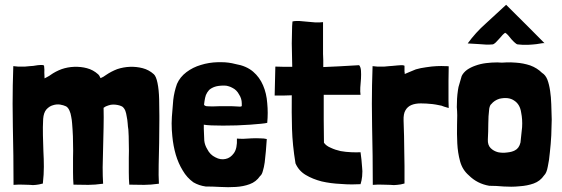

<svg xmlns="http://www.w3.org/2000/svg" viewBox="-20 -777 2371 810"><path d="M167 -470.7Q168 -482.4 166 -499Q166 -502 158.2 -502.9Q155.3 -502.9 152.3 -502.9Q146.5 -502.9 139.6 -502Q129.9 -501 120.1 -499Q110.4 -498 106.4 -498Q93.8 -497.1 85.9 -496.1Q78.1 -496.1 71.3 -496.1Q64.5 -496.1 55.7 -496.1Q47.9 -497.1 36.1 -498Q33.2 -417 33.2 -338.9Q33.2 -290 34.2 -243.2Q37.1 -120.1 37.1 2.9Q60.5 1 77.1 2Q92.8 2.9 106.4 2.9Q112.3 3.9 119.1 3.9Q126 3.9 131.8 2.9Q143.6 2 161.1 -2.9Q161.1 -3.9 161.1 -6.8Q165 -40 165 -73.2Q165 -106.4 163.1 -138.7Q162.1 -172.9 161.1 -206.1Q160.2 -240.2 162.1 -275.4Q164.1 -301.8 175.8 -315.4Q188.5 -329.1 203.1 -333Q217.8 -337.9 233.4 -335.9Q249 -333 256.8 -329.1Q257.8 -328.1 258.8 -328.1Q259.8 -328.1 260.7 -327.1Q268.6 -321.3 273.4 -309.6Q278.3 -298.8 280.3 -285.2Q283.2 -271.5 284.2 -256.8Q285.2 -242.2 286.1 -230.5Q288.1 -203.1 288.1 -171.9Q289.1 -140.6 288.1 -110.4Q288.1 -79.1 288.1 -49.8Q288.1 -21.5 290 2Q325.2 2 352.5 2.9Q379.9 2.9 415 -2Q413.1 -32.2 413.1 -71.3Q414.1 -111.3 415 -153.3Q416 -196.3 417 -239.3Q418 -283.2 417 -322.3Q425.8 -329.1 436.5 -332Q447.3 -335.9 457 -335.9Q467.8 -335.9 476.6 -334Q486.3 -332 492.2 -329.1Q493.2 -328.1 494.1 -328.1Q495.1 -328.1 496.1 -327.1Q503.9 -321.3 508.8 -309.6Q512.7 -298.8 514.6 -285.2Q517.6 -271.5 518.6 -256.8Q519.5 -242.2 521.5 -230.5Q523.4 -203.1 523.4 -171.9Q524.4 -140.6 523.4 -110.4Q523.4 -79.1 523.4 -49.8Q523.4 -21.5 525.4 2Q559.6 2 587.9 2.9Q615.2 2.9 650.4 -2Q648.4 -36.1 649.4 -81.1Q650.4 -126 651.4 -173.8Q652.3 -222.7 652.3 -270.5Q652.3 -279.3 652.3 -289.1Q652.3 -326.2 651.4 -358.4Q650.4 -398.4 644.5 -426.8Q638.7 -455.1 628.9 -463.9Q608.4 -482.4 582 -489.3Q555.7 -496.1 528.3 -495.1Q501 -494.1 474.6 -485.4Q449.2 -475.6 427.7 -460.9Q422.9 -457 416 -453.1Q409.2 -450.2 404.3 -447.3Q399.4 -459 393.6 -463.9Q373 -482.4 346.7 -489.3Q321.3 -496.1 293 -495.1Q265.6 -494.1 240.2 -485.4Q213.9 -475.6 193.4 -460.9Q188.5 -457 180.7 -453.1Q172.9 -449.2 168 -446.3Q167 -460 167 -470.7Z M872.1 -248Q893.6 -247.1 920.9 -247.1Q948.2 -247.1 978.5 -248Q1008.8 -249 1035.2 -251Q1061.5 -252.9 1081.1 -254.9Q1100.6 -256.8 1107.4 -258.8Q1109.4 -280.3 1109.4 -300.8Q1109.4 -321.3 1107.4 -341.8Q1104.5 -382.8 1089.8 -417Q1075.2 -451.2 1047.9 -474.6Q1019.5 -499 973.6 -506.8Q944.3 -514.6 914.1 -514.6Q911.1 -514.6 907.2 -514.6Q903.3 -514.6 899.4 -514.6Q861.3 -513.7 827.1 -502.9Q793.9 -493.2 766.6 -472.7Q739.3 -452.1 726.6 -422.9Q714.8 -389.6 710.9 -355.5Q708 -321.3 705.1 -284.2Q704.1 -270.5 704.1 -256.8Q704.1 -229.5 707 -202.1Q710.9 -161.1 721.7 -124Q732.4 -87.9 751 -57.6Q768.6 -27.3 795.9 -7.8Q819.3 5.9 847.7 9.8Q876 9.8 909.2 11.7Q925.8 12.7 942.4 12.7Q959 12.7 974.6 11.7Q1006.8 9.8 1033.2 0Q1060.5 -9.8 1077.1 -34.2Q1085 -40 1088.9 -55.7Q1093.8 -71.3 1096.7 -91.8Q1099.6 -114.3 1101.6 -138.7Q1103.5 -164.1 1105.5 -190.4Q1094.7 -193.4 1077.1 -193.4Q1060.5 -194.3 1042 -193.4Q1023.4 -192.4 1006.8 -191.4Q989.3 -191.4 979.5 -192.4Q981.4 -151.4 966.8 -130.9Q952.1 -110.4 931.6 -106.4Q910.2 -101.6 888.7 -113.3Q866.2 -124 854.5 -147.5Q843.8 -165 841.8 -183.6Q840.8 -203.1 839.8 -233.4Q839.8 -239.3 839.8 -251Q849.6 -249 872.1 -248ZM988.3 -378.9Q1000 -361.3 1000 -340.8Q1000 -333 1000 -330.1Q1000 -328.1 993.2 -327.1Q988.3 -327.1 975.6 -328.1Q962.9 -329.1 936.5 -329.1Q898.4 -329.1 878.9 -328.1Q859.4 -328.1 850.6 -329.1Q841.8 -331.1 840.8 -335.9Q840.8 -339.8 842.8 -350.6Q844.7 -364.3 848.6 -376Q853.5 -387.7 862.3 -397.5Q872.1 -406.2 886.7 -411.1Q901.4 -416 925.8 -416Q936.5 -416 944.3 -413.1Q952.1 -411.1 960.9 -406.2Q978.5 -397.5 988.3 -378.9Z M1308.6 -682.6Q1292 -683.6 1275.4 -685.5Q1257.8 -686.5 1242.2 -688.5Q1237.3 -688.5 1232.4 -688.5Q1222.7 -688.5 1213.9 -686.5Q1211.9 -668 1211.9 -643.6Q1210.9 -620.1 1210.9 -593.8Q1210.9 -568.4 1211.9 -543Q1212.9 -516.6 1212.9 -495.1Q1197.3 -495.1 1179.7 -495.1Q1162.1 -495.1 1141.6 -496.1Q1140.6 -455.1 1138.7 -374Q1160.2 -374 1177.7 -374Q1195.3 -374 1210.9 -375Q1210 -301.8 1211.9 -233.4Q1213.9 -165 1226.6 -87.9Q1240.2 -56.6 1269.5 -39.1Q1298.8 -21.5 1336.9 -11.7Q1375 -2.9 1418 -1Q1441.4 1 1464.8 1Q1483.4 1 1501 0Q1505.9 -14.6 1507.8 -33.2Q1508.8 -43.9 1508.8 -54.7Q1508.8 -61.5 1507.8 -69.3Q1506.8 -86.9 1504.9 -103.5Q1502.9 -121.1 1501 -134.8Q1484.4 -133.8 1461.9 -134.8Q1438.5 -135.7 1417 -139.6Q1394.5 -144.5 1376 -153.3Q1356.4 -161.1 1346.7 -174.8Q1345.7 -219.7 1345.7 -271.5Q1345.7 -323.2 1345.7 -377Q1397.5 -377 1501 -377Q1499 -389.6 1500 -408.2Q1502 -426.8 1502.9 -445.3Q1503.9 -462.9 1502.9 -478.5Q1502 -494.1 1495.1 -502Q1444.3 -499 1409.2 -497.1Q1375 -495.1 1343.8 -494.1Q1343.8 -508.8 1343.8 -523.4Q1342.8 -537.1 1342.8 -549.8Q1342.8 -594.7 1342.8 -683.6Q1326.2 -681.6 1308.6 -682.6Z M1686.5 -474.6Q1686.5 -477.5 1686.5 -480.5Q1686.5 -483.4 1686.5 -487.3Q1686.5 -491.2 1686.5 -499Q1686.5 -501 1677.7 -502Q1674.8 -502 1671.9 -502Q1665 -502 1657.2 -501Q1646.5 -500 1635.7 -499Q1626 -498 1622.1 -498Q1609.4 -497.1 1601.6 -496.1Q1593.8 -496.1 1586.9 -496.1Q1580.1 -496.1 1571.3 -496.1Q1563.5 -497.1 1551.8 -498Q1548.8 -417 1548.8 -338.9Q1548.8 -290 1549.8 -243.2Q1552.7 -120.1 1552.7 2.9Q1576.2 1 1593.8 2Q1611.3 2.9 1627 2.9Q1634.8 3.9 1641.6 3.9Q1648.4 3.9 1655.3 2.9Q1669.9 2 1686.5 -2.9Q1686.5 -3.9 1686.5 -6.8Q1686.5 -43.9 1686.5 -76.2Q1685.5 -109.4 1685.5 -139.6Q1685.5 -171.9 1684.6 -203.1Q1683.6 -234.4 1682.6 -268.6Q1681.6 -296.9 1690.4 -311.5Q1699.2 -327.1 1715.8 -334Q1732.4 -340.8 1754.9 -340.8Q1777.3 -340.8 1804.7 -337.9Q1805.7 -337.9 1818.4 -335.9Q1831.1 -334 1842.8 -331.1Q1847.7 -329.1 1853.5 -327.1Q1858.4 -326.2 1863.3 -324.2Q1866.2 -323.2 1873 -321.3Q1872.1 -335.9 1872.1 -352.5Q1872.1 -370.1 1872.1 -389.6Q1872.1 -411.1 1872.1 -436.5Q1873 -462.9 1873 -497.1Q1873 -498 1858.4 -498Q1843.8 -499 1822.3 -498Q1801.8 -497.1 1777.3 -493.2Q1753.9 -490.2 1734.4 -484.4Q1720.7 -478.5 1706.1 -472.7Q1691.4 -466.8 1687.5 -464.8Q1687.5 -471.7 1686.5 -474.6Z M2029.3 -677.7Q1986.3 -639.6 1953.1 -593.8Q1985.4 -591.8 2002.9 -590.8Q2020.5 -589.8 2030.3 -588.9Q2040 -588.9 2044.9 -588.9Q2050.8 -588.9 2059.6 -589.8Q2063.5 -590.8 2071.3 -597.7Q2078.1 -605.5 2085.9 -613.3Q2093.8 -622.1 2100.6 -629.9Q2107.4 -636.7 2111.3 -638.7Q2117.2 -635.7 2124 -627.9Q2130.9 -620.1 2137.7 -611.3Q2145.5 -602.5 2152.3 -596.7Q2160.2 -589.8 2163.1 -589.8Q2186.5 -586.9 2207 -587.9Q2227.5 -588.9 2243.2 -590.8Q2258.8 -592.8 2267.6 -594.7Q2276.4 -595.7 2277.3 -594.7Q2223.6 -649.4 2115.2 -756.8Q2071.3 -715.8 2029.3 -677.7ZM1918.9 -425.8Q1913.1 -408.2 1912.1 -397.5Q1909.2 -377.9 1908.2 -360.4Q1907.2 -342.8 1907.2 -325.2Q1910.2 -292 1908.2 -252Q1907.2 -211.9 1909.2 -171.9Q1911.1 -132.8 1920.9 -96.7Q1930.7 -60.5 1958 -37.1Q1993.2 -2 2043.9 6.8Q2072.3 6.8 2105.5 9.8Q2121.1 10.7 2136.7 10.7Q2154.3 10.7 2171.9 8.8Q2204.1 6.8 2231.4 -2.9Q2258.8 -12.7 2275.4 -37.1Q2286.1 -46.9 2291 -74.2Q2296.9 -100.6 2299.8 -134.8Q2303.7 -168.9 2305.7 -206.1Q2306.6 -243.2 2307.6 -272.5Q2306.6 -304.7 2305.7 -336.9Q2304.7 -368.2 2300.8 -393.6Q2296.9 -420.9 2289.1 -441.4Q2281.2 -460.9 2266.6 -469.7Q2246.1 -490.2 2216.8 -501Q2187.5 -510.7 2156.2 -512.7Q2134.8 -514.6 2116.2 -513.7Q2097.7 -511.7 2078.1 -513.7Q2053.7 -513.7 2030.3 -510.7Q2006.8 -507.8 1985.4 -500Q1965.8 -493.2 1950.2 -482.4Q1934.6 -470.7 1927.7 -456.1Q1924.8 -445.3 1918.9 -425.8ZM2086.9 -360.4Q2126 -369.1 2149.4 -352.5Q2173.8 -336.9 2178.7 -301.8Q2184.6 -273.4 2182.6 -240.2Q2179.7 -208 2175.8 -175.8Q2169.9 -151.4 2152.3 -142.6Q2139.6 -135.7 2120.1 -133.8Q2099.6 -130.9 2081.1 -134.8Q2062.5 -139.6 2049.8 -152.3Q2037.1 -165 2038.1 -188.5Q2040 -222.7 2040 -254.9Q2040 -286.1 2043.9 -318.4Q2046.9 -334 2052.7 -337.9Q2065.4 -353.5 2086.9 -360.4Z"/></svg>

Font: Londrina Solid
Style: NNS
Weight: 400
Designer: Marcelo Magalhaes
Version: Version 1.002